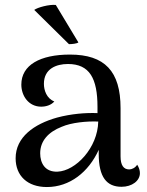

<svg xmlns="http://www.w3.org/2000/svg" viewBox="-20 -743 593 774"><path d="M296 -572 205 -723C179 -726 131 -713 118 -703L258 -565C270 -565 290 -567 296 -572ZM533 -79C525 -66 511 -60 501 -60C478 -60 466 -77 466 -113V-307C466 -456 402 -523 262 -523C142 -523 66 -481 66 -402C66 -356 96 -313 146 -313C165 -313 186 -319 199 -334C168 -346 157 -379 157 -405C157 -466 207 -485 254 -485C341 -485 373 -427 373 -312V-287C325 -289 266 -284 210 -269C117 -243 43 -190 43 -105C43 -34 91 11 169 11C261 11 337 -49 378 -139V-122C378 -29 410 10 470 10C512 10 544 -14 544 -45C544 -55 541 -67 533 -79ZM212 -51C161 -49 142 -86 142 -125C142 -175 175 -211 229 -232C268 -249 330 -255 376 -253C374 -147 285 -54 212 -51Z"/></svg>

Font: Arima Koshi Medium
Style: Regular
Weight: 500
Designer: Joana Correia and Natanael Gama
Foundry: NDISCOVER
Version: Version 1.019;PS 001.019;hotconv 1.0.88;makeotf.lib2.5.64775